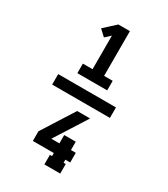

<svg xmlns="http://www.w3.org/2000/svg" viewBox="-242 -959 1084 1238"><g transform="rotate(30 300.0 -340.0)"><path d="M189 -446V-517H261V-767L222 -731L177 -773L261 -850H347V-517H411V-446ZM417 170H299V99H315V76H159V4L310 -234H406L365 -169L255 4H315V-58H401V4H437V76H401V99H417ZM85 -301V-379H515V-301Z"/></g></svg>

Font: Iosevka Curly Slab XBdEx
Style: Regular
Weight: 800
Width: 7
Monospace: yes
Designer: Belleve Invis
Foundry: Belleve Invis
Version: Version 11.0.0; ttfautohint (v1.8.3)